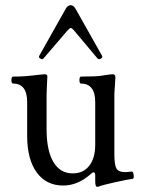

<svg xmlns="http://www.w3.org/2000/svg" viewBox="-20 -706 551 742"><path d="M355 16Q348 16 348 -6V-28Q348 -40 342 -40Q337 -40 329 -32Q280 11 224 11Q159 11 122 -39.5Q85 -90 85 -181V-311Q85 -383 31 -383Q24 -383 24 -396.5Q24 -410 31 -410Q57 -410 77 -411.5Q97 -413 113 -415Q129 -417 139 -418Q149 -419 153 -419Q163 -419 163 -411Q162 -386 161 -368.5Q160 -351 160 -338V-207Q160 -125 186 -80.5Q212 -36 261 -36Q302 -36 325 -65.5Q348 -95 348 -147V-311Q348 -383 293 -383Q287 -383 287 -396.5Q287 -410 293 -410Q323 -410 345.5 -411Q368 -412 382 -415Q407 -419 416 -419Q426 -419 426 -406Q425 -384 423.5 -367.5Q422 -351 422 -338V-111Q422 -69 430 -55Q438 -41 462 -41Q469 -41 475 -41.5Q481 -42 488 -43Q493 -44 495 -37Q497 -30 497 -23Q497 -16 493 -15Q486 -14 469 -11Q452 -8 426 -2Q400 4 386 7.5Q372 11 361 15Q359 16 355 16ZM148 -480Q144 -475 136 -479.5Q128 -484 132 -491L234 -672Q242 -686 253 -686Q264 -686 272 -672L374 -491Q378 -484 370 -479.5Q362 -475 357 -480L268 -586Q258 -598 253 -598Q250 -598 239 -586Z"/></svg>

Font: Junicode
Style: Regular
Weight: 400
Designer: Peter S. Baker
Version: Version 2.100; ttfautohint (v1.8.4)